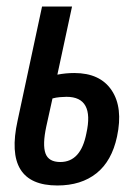

<svg xmlns="http://www.w3.org/2000/svg" viewBox="-20 -559 424 589"><path d="M156 10Q-10 10 34 -189L109 -539H201L156 -330Q182 -335 208 -335Q287 -335 322.5 -282Q358 -229 339 -140Q323 -65 276 -27.5Q229 10 156 10ZM122 -171Q110 -115 119.5 -88.5Q129 -62 165 -62Q228 -62 245 -150Q270 -262 184 -262Q176 -262 164 -261Q152 -260 141 -257Z"/></svg>

Font: Noto Sans ExtraCondensed Medium
Style: Italic
Weight: 500
Width: 2
Italic angle: -12°
Designer: Monotype Design Team
Foundry: Monotype Imaging Inc.
Version: Version 2.013; ttfautohint (v1.8.4.7-5d5b)